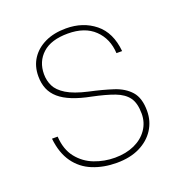

<svg xmlns="http://www.w3.org/2000/svg" viewBox="-102 -601 659 701"><g transform="rotate(-20 228.0 -250.5)"><path d="M236 12Q185 12 143 -5Q101 -22 75 -58.5Q49 -95 43 -152H65Q68 -101 93.5 -69Q119 -37 157 -22.5Q195 -8 236 -8Q279 -8 312 -23Q345 -38 363.5 -65Q382 -92 382 -126Q382 -167 366 -189Q350 -211 317 -223.5Q284 -236 231 -247Q190 -255 160 -267Q130 -279 111 -295.5Q92 -312 83 -333.5Q74 -355 74 -383Q74 -422 93 -451Q112 -480 146.5 -496.5Q181 -513 228 -513Q294 -513 340 -476Q386 -439 393 -365H371Q368 -422 331 -457.5Q294 -493 228 -493Q163 -493 129.5 -462.5Q96 -432 96 -383Q96 -358 106.5 -336.5Q117 -315 145.5 -297.5Q174 -280 227 -268Q278 -257 318 -244Q358 -231 381 -205Q404 -179 404 -129Q404 -89 383.5 -57Q363 -25 325.5 -6.5Q288 12 236 12Z"/></g></svg>

Font: DM Sans 17pt Thin
Style: Regular
Weight: 250
Version: Version 4.004;gftools[0.9.30]